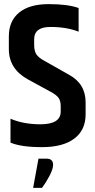

<svg xmlns="http://www.w3.org/2000/svg" viewBox="-20 -710 460 933"><path d="M206 61Q238 61 238 91Q238 112 219.5 146.5Q201 181 184 203H141L167 61ZM23 -533Q23 -608 73 -649Q123 -690 216.5 -690Q310 -690 362 -671V-556Q304 -579 225 -579Q146 -579 146 -519V-492Q146 -462 157 -445.5Q168 -429 200 -412L315 -347Q396 -303 396 -213V-154Q396 -78 341 -36.5Q286 5 184 5Q82 5 31 -17V-133Q95 -106 176 -106Q275 -106 275 -168V-194Q275 -220 264.5 -234.5Q254 -249 226 -264L116 -324Q23 -375 23 -471Z"/></svg>

Font: Khand Semibold
Style: Regular
Weight: 600
Designer: Devanagari: Sanchit Sawaria, Jyotish Sonowal; Latin: Satya Rajpurohit
Foundry: Indian Type Foundry
Version: Version 1.100;PS 1.0;hotconv 1.0.78;makeotf.lib2.5.61930; tt